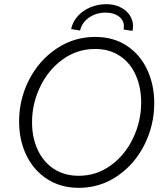

<svg xmlns="http://www.w3.org/2000/svg" viewBox="-20 -906 802 933"><path d="M72.8 -315.9Q72.8 -423.3 121.1 -517.8Q169.4 -612.3 254.2 -669.4Q338.9 -726.6 442.4 -726.6Q531.7 -726.6 596.7 -683.3Q661.6 -640.1 695.6 -566.9Q729.5 -493.7 729.5 -404.8Q729.5 -296.9 681.6 -202.1Q633.8 -107.4 549.8 -50.3Q465.8 6.8 363.3 6.8Q275.9 6.8 210 -35.4Q144 -77.6 108.4 -151.1Q72.8 -224.6 72.8 -315.9ZM666 -408.2Q666 -481 640.1 -540Q614.3 -599.1 563.7 -633.5Q513.2 -668 441.9 -668Q355 -668 284.9 -617.4Q214.8 -566.9 175.3 -484.6Q135.7 -402.3 135.7 -311.5Q135.7 -237.3 163.1 -178.2Q190.4 -119.1 241.7 -85.4Q293 -51.8 362.8 -51.8Q448.7 -51.8 518.1 -102.1Q587.4 -152.3 626.7 -234.6Q666 -316.9 666 -408.2ZM582 -778.3Q582 -807.6 557.4 -826.2Q532.7 -844.7 492.2 -844.7Q461.9 -844.7 435.8 -833.5Q409.7 -822.3 392.1 -802.5Q374.5 -782.7 369.1 -757.8L325.7 -764.6Q333 -800.8 358.4 -828.4Q383.8 -856 420.2 -870.8Q456.5 -885.7 496.6 -885.7Q534.2 -885.7 564 -871.3Q593.8 -856.9 610.1 -832.5Q626.5 -808.1 626.5 -779.3Q626.5 -767.6 623.5 -755.9L580.1 -762.7Q582 -770 582 -778.3Z"/></svg>

Font: Reddit Sans Vanilla Light
Style: Italic
Weight: 300
Italic angle: -11.25°
Designer: Stephen Hutchings
Version: Version 1.013